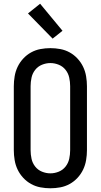

<svg xmlns="http://www.w3.org/2000/svg" viewBox="-20 -1001 540 1029"><path d="M250 8Q223 8 196.5 3Q170 -2 146.5 -15Q123 -28 104.5 -48Q86 -68 74.5 -92Q63 -116 58.5 -143Q54 -170 54 -196V-539Q54 -565 58.5 -592Q63 -619 74.5 -643Q86 -667 104.5 -687Q123 -707 146.5 -720Q170 -733 196.5 -738Q223 -743 250 -743Q277 -743 303.5 -738Q330 -733 353.5 -720Q377 -707 395.5 -687Q414 -667 425.5 -643Q437 -619 441.5 -592Q446 -565 446 -539V-196Q446 -170 441.5 -143Q437 -116 425.5 -92Q414 -68 395.5 -48Q377 -28 353.5 -15Q330 -2 303.5 3Q277 8 250 8ZM250 -72Q273 -72 295 -81Q317 -90 331.5 -108.5Q346 -127 351 -150Q356 -173 356 -196V-539Q356 -562 351 -585Q346 -608 331.5 -626.5Q317 -645 295 -654Q273 -663 250 -663Q227 -663 205 -654Q183 -645 168.5 -626.5Q154 -608 149 -585Q144 -562 144 -539V-196Q144 -173 149 -150Q154 -127 168.5 -108.5Q183 -90 205 -81Q227 -72 250 -72ZM262 -794 130 -929 195 -981 315 -836Z"/></svg>

Font: Iosevka SS18 Medium
Style: Regular
Weight: 500
Monospace: yes
Designer: Belleve Invis
Foundry: Belleve Invis
Version: Version 25.1.1; ttfautohint (v1.8.4)